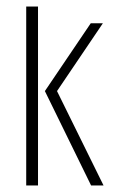

<svg xmlns="http://www.w3.org/2000/svg" viewBox="-20 -566 354 586"><path d="M258 0 117 -288 257 -495H294L154 -288L296 0ZM60 0V-546H96V0Z"/></svg>

Font: Alumni Sans ExtraLight
Style: Regular
Weight: 250
Version: Version 1.018